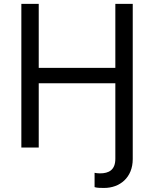

<svg xmlns="http://www.w3.org/2000/svg" viewBox="-20 -747 780 972"><path d="M563.9 -325.3V56.8C563.9 113.6 531.2 130.7 485.8 130.7C475.9 130.7 465.9 129.3 458.8 127.8V200.3C471.6 204.5 490.1 204.5 507.1 204.5C586.6 204.5 652 152 652 58.2V-727.3H563.9V-403.4H176.1V-727.3H88.1V0H176.1V-325.3Z"/></svg>

Font: Margiela Sans
Style: Regular
Weight: 400
Designer: Stefan Endress, Andreas Faust
Version: Version 1.100;FEAKit 1.0